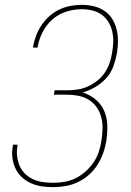

<svg xmlns="http://www.w3.org/2000/svg" viewBox="-20 -763 540 791"><path d="M198 8Q174 8 151 4.5Q128 1 107 -8.5Q86 -18 69.5 -33.5Q53 -49 43.5 -69.5Q34 -90 31 -113.5Q28 -137 33 -162V-167H52V-162Q48 -141 50.5 -119.5Q53 -98 61 -79.5Q69 -61 83.5 -47Q98 -33 116.5 -24.5Q135 -16 156 -13Q177 -10 198 -10Q222 -10 246 -14Q270 -18 292 -29Q314 -40 333 -57Q352 -74 366 -95Q380 -116 387.5 -139Q395 -162 398 -185Q402 -210 402.5 -234Q403 -258 397 -280.5Q391 -303 378 -321.5Q365 -340 345.5 -352Q326 -364 302.5 -368.5Q279 -373 255 -373H202L205 -391H258Q279 -391 301 -394.5Q323 -398 343.5 -407.5Q364 -417 382 -431.5Q400 -446 412.5 -465Q425 -484 432 -505Q439 -526 442 -547Q446 -570 446.5 -592Q447 -614 442 -635Q437 -656 426 -673.5Q415 -691 398 -703Q381 -715 360 -720Q339 -725 316 -725Q285 -725 253 -715Q221 -705 196 -683Q171 -661 155.5 -630.5Q140 -600 135 -569V-567H116V-570Q120 -593 128.5 -615.5Q137 -638 150.5 -658.5Q164 -679 183 -696Q202 -713 224 -723.5Q246 -734 269.5 -738.5Q293 -743 316 -743Q342 -743 365.5 -737.5Q389 -732 409 -719Q429 -706 441.5 -686.5Q454 -667 460 -643.5Q466 -620 466 -595Q466 -570 462 -545Q457 -518 447.5 -491Q438 -464 418.5 -442Q399 -420 373.5 -405Q348 -390 321 -382Q350 -373 373.5 -353.5Q397 -334 409 -306.5Q421 -279 422 -247Q423 -215 418 -183V-182Q414 -157 405 -132Q396 -107 381.5 -84Q367 -61 346 -42.5Q325 -24 300.5 -12.5Q276 -1 250 3.5Q224 8 198 8Z"/></svg>

Font: Iosevka Curly Thin
Style: Italic
Weight: 100
Italic angle: -9°
Monospace: yes
Designer: Belleve Invis
Foundry: Belleve Invis
Version: Version 22.1.2; ttfautohint (v1.8.4)